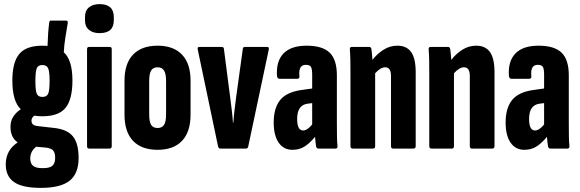

<svg xmlns="http://www.w3.org/2000/svg" viewBox="-20 -722 2817 933"><path d="M186 -157Q164 -157 147 -160Q133 -150 133 -136Q133 -124 140 -117.5Q147 -111 166 -109L245 -100Q307 -93 334.5 -59Q362 -25 362 46Q362 121 318.5 156Q275 191 178 191Q89 191 48.5 163Q8 135 8 77Q8 8 66 -30Q31 -54 31 -105Q31 -135 45 -156Q59 -177 81 -191Q40 -230 40 -331Q40 -419 73.5 -459.5Q107 -500 186 -500Q200 -500 211 -499Q212 -532 214 -560.5Q216 -589 219 -611Q220 -622 227 -622H300Q312 -622 309 -609Q303 -572 297.5 -538.5Q292 -505 290 -468Q332 -430 332 -331Q332 -239 298.5 -198Q265 -157 186 -157ZM186 -251Q207 -251 214 -266.5Q221 -282 221 -328Q221 -374 214 -390Q207 -406 186 -406Q165 -406 158.5 -390Q152 -374 152 -328Q152 -283 158.5 -267Q165 -251 186 -251ZM127 48Q127 72 140.5 83.5Q154 95 184 95Q220 96 234 84Q248 72 248 45Q248 20 238 9Q228 -2 201 -5L156 -9Q127 13 127 48Z M413 0Q403 0 403 -12V-483Q403 -494 413 -494H513Q523 -494 523 -483V-12Q523 0 513 0ZM464 -561Q431 -561 412 -577Q393 -593 393 -623V-639Q393 -670 412 -686Q431 -702 464 -702Q533 -702 533 -639V-623Q533 -561 464 -561Z M746 6Q668 6 626.5 -37.5Q585 -81 585 -165V-330Q585 -413 626.5 -456.5Q668 -500 746 -500Q823 -500 864.5 -456.5Q906 -413 906 -330V-165Q906 -81 864.5 -37.5Q823 6 746 6ZM746 -100Q767 -100 777 -115Q787 -130 787 -166V-328Q787 -364 777 -379.5Q767 -395 746 -395Q724 -395 714.5 -379.5Q705 -364 705 -328V-166Q705 -130 714.5 -115Q724 -100 746 -100Z M1051 0Q1043 0 1040 -9L941 -481Q938 -494 949 -494H1057Q1067 -494 1068 -485L1099 -245Q1103 -213 1106.5 -185Q1110 -157 1112 -126H1114Q1116 -157 1119.5 -185.5Q1123 -214 1127 -246L1160 -485Q1161 -494 1170 -494H1278Q1289 -494 1286 -481L1186 -9Q1184 0 1175 0Z M1401 6Q1358 6 1334 -29Q1310 -64 1310 -127Q1310 -197 1341.5 -236Q1373 -275 1447 -285L1497 -292V-358Q1497 -387 1491 -397Q1485 -407 1466 -407Q1429 -407 1435 -351Q1436 -339 1424 -339H1338Q1328 -339 1326 -353Q1321 -424 1357.5 -462Q1394 -500 1470 -500Q1547 -500 1582 -466Q1617 -432 1617 -356V-127Q1617 -83 1617.5 -56.5Q1618 -30 1620 -13Q1621 0 1611 0H1527Q1518 0 1516 -11Q1513 -29 1511 -57Q1482 -23 1457.5 -8.5Q1433 6 1401 6ZM1424 -144Q1424 -88 1453 -88Q1473 -88 1497 -117V-221L1474 -218Q1424 -211 1424 -144Z M1694 0Q1683 0 1683 -12V-367Q1683 -403 1682.5 -431.5Q1682 -460 1680 -481Q1679 -494 1689 -494H1774Q1783 -494 1785 -483Q1786 -473 1787.5 -459Q1789 -445 1790 -431Q1813 -461 1844 -480.5Q1875 -500 1911 -500Q1956 -500 1978 -469Q2000 -438 2000 -371V-12Q2000 0 1989 0H1890Q1880 0 1880 -12V-353Q1880 -395 1852 -395Q1829 -395 1803 -366V-12Q1803 0 1793 0Z M2077 0Q2066 0 2066 -12V-367Q2066 -403 2065.5 -431.5Q2065 -460 2063 -481Q2062 -494 2072 -494H2157Q2166 -494 2168 -483Q2169 -473 2170.5 -459Q2172 -445 2173 -431Q2196 -461 2227 -480.5Q2258 -500 2294 -500Q2339 -500 2361 -469Q2383 -438 2383 -371V-12Q2383 0 2372 0H2273Q2263 0 2263 -12V-353Q2263 -395 2235 -395Q2212 -395 2186 -366V-12Q2186 0 2176 0Z M2528 6Q2485 6 2461 -29Q2437 -64 2437 -127Q2437 -197 2468.5 -236Q2500 -275 2574 -285L2624 -292V-358Q2624 -387 2618 -397Q2612 -407 2593 -407Q2556 -407 2562 -351Q2563 -339 2551 -339H2465Q2455 -339 2453 -353Q2448 -424 2484.5 -462Q2521 -500 2597 -500Q2674 -500 2709 -466Q2744 -432 2744 -356V-127Q2744 -83 2744.5 -56.5Q2745 -30 2747 -13Q2748 0 2738 0H2654Q2645 0 2643 -11Q2640 -29 2638 -57Q2609 -23 2584.5 -8.5Q2560 6 2528 6ZM2551 -144Q2551 -88 2580 -88Q2600 -88 2624 -117V-221L2601 -218Q2551 -211 2551 -144Z"/></svg>

Font: Sofia Sans Extra Condensed ExtraBold
Style: Regular
Weight: 800
Designer: Botio Nikoltchev, Ani Petrova
Foundry: lettersoup
Version: Version 4.101; ttfautohint (v1.8.4.7-5d5b)